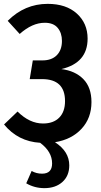

<svg xmlns="http://www.w3.org/2000/svg" viewBox="-20 -726 522 995"><path d="M454 -197Q454 -114 402.5 -58.5Q351 -3 265 11Q339 59 339 131Q339 185 303.5 217Q268 249 210 249Q159 249 116 224L144 160Q168 174 198 174Q250 174 250 121Q250 60 188 14Q73 7 1 -81L71 -148Q133 -86 203 -86Q257 -86 287 -116.5Q317 -147 317 -202Q317 -316 198 -316H134L150 -413H200Q248 -413 274.5 -440Q301 -467 301 -514Q301 -555 279 -581.5Q257 -608 212 -608Q147 -608 82 -550L20 -618Q108 -706 227 -706Q323 -706 378.5 -655.5Q434 -605 434 -526Q434 -400 298 -368Q370 -359 412 -316Q454 -273 454 -197Z"/></svg>

Font: Fira Sans Condensed Medium
Style: Regular
Weight: 500
Width: 3
Designer: Carrois Corporate & Edenspiekermann AG
Foundry: Carrois Corporate GbR & Edenspiekermann AG
Version: Version 4.203;PS 004.203;hotconv 1.0.88;makeotf.lib2.5.64775